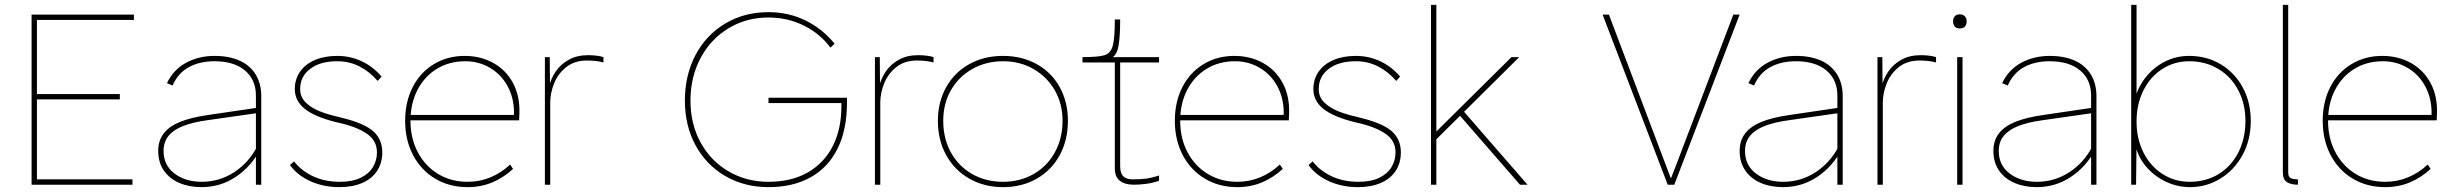

<svg xmlns="http://www.w3.org/2000/svg" viewBox="-20 -760 10082 790"><path d="M110 -700H531V-678H132V-22H525V0H110ZM123 -373H473V-351H123Z M862 -508Q802 -508 757.5 -484Q713 -460 690 -408L667 -418Q694 -474 746 -502Q798 -530 863 -530Q923 -530 966 -510.5Q1009 -491 1032 -453.5Q1055 -416 1055 -364V0H1033V-367Q1033 -432 988 -470Q943 -508 862 -508ZM631 -139Q631 -182 654 -211.5Q677 -241 722 -259Q767 -277 837 -287L1041 -317V-295L831 -265Q773 -257 733.5 -241.5Q694 -226 673.5 -201Q653 -176 653 -139Q653 -80 698 -46Q743 -12 810 -12Q883 -12 943.5 -51.5Q1004 -91 1038 -157L1051 -146Q1014 -75 950.5 -32.5Q887 10 809 10Q758 10 717.5 -7.5Q677 -25 654 -58.5Q631 -92 631 -139Z M1173 -81 1190 -96Q1219 -58 1267.5 -35Q1316 -12 1378 -12Q1430 -12 1464 -28.5Q1498 -45 1514.5 -72.5Q1531 -100 1531 -133Q1531 -182 1489 -210Q1469 -224 1439.5 -235.5Q1410 -247 1369 -256Q1276 -278 1233 -313Q1193 -346 1193 -393Q1193 -434 1214.5 -465Q1236 -496 1275.5 -513Q1315 -530 1368 -530Q1421 -530 1468 -508Q1515 -486 1550 -445L1534 -427Q1500 -466 1458.5 -487Q1417 -508 1368 -508Q1297 -508 1256 -476.5Q1215 -445 1215 -394Q1215 -356 1245 -332Q1264 -315 1296 -302Q1328 -289 1373 -279Q1419 -268 1452 -255.5Q1485 -243 1507 -227Q1553 -193 1553 -133Q1553 -90 1532 -57.5Q1511 -25 1471 -7.5Q1431 10 1376 10Q1311 10 1257 -14.5Q1203 -39 1173 -81Z M1647 -263Q1647 -341 1678 -401.5Q1709 -462 1765 -496Q1821 -530 1892 -530Q1958 -530 2010.5 -500.5Q2063 -471 2091.5 -417Q2120 -363 2117 -291L2116 -265H1659V-287H2105L2093 -270L2095 -295Q2095 -357 2068.5 -405.5Q2042 -454 1996 -481Q1950 -508 1895 -508Q1828 -508 1777 -476.5Q1726 -445 1697.5 -389.5Q1669 -334 1669 -263Q1669 -190 1699.5 -133Q1730 -76 1783 -44Q1836 -12 1904 -12Q1954 -12 1998.5 -30.5Q2043 -49 2079 -83L2091 -65Q2052 -29 2005.5 -9.5Q1959 10 1904 10Q1829 10 1770.5 -25Q1712 -60 1679.5 -122Q1647 -184 1647 -263Z M2222 -525H2242L2243 -398L2237 -396Q2238 -398 2238 -400Q2246 -435 2266 -465Q2286 -495 2320 -514Q2354 -533 2400 -533Q2417 -533 2434 -531Q2451 -529 2463 -525V-503Q2434 -511 2395 -511Q2344 -511 2310 -484Q2276 -457 2260 -417Q2244 -377 2244 -338V0H2222Z M2798 -346Q2798 -451 2842 -534Q2886 -617 2964.5 -663.5Q3043 -710 3142 -710Q3225 -710 3295 -675.5Q3365 -641 3414 -580L3397 -564Q3354 -622 3287 -655Q3220 -688 3142 -688Q3051 -688 2977.5 -643.5Q2904 -599 2862.5 -521Q2821 -443 2821 -346Q2821 -250 2862.5 -174Q2904 -98 2977.5 -55Q3051 -12 3142 -12Q3237 -12 3304.5 -51Q3372 -90 3407 -160Q3442 -230 3442 -322V-341L3448 -336H3142V-358H3465Q3465 -352 3465 -348.5Q3465 -345 3465 -339Q3465 -226 3426 -148Q3387 -70 3314.5 -30Q3242 10 3142 10Q3043 10 2964.5 -35.5Q2886 -81 2842 -162Q2798 -243 2798 -346Z M3580 -525H3600L3601 -398L3595 -396Q3596 -398 3596 -400Q3604 -435 3624 -465Q3644 -495 3678 -514Q3712 -533 3758 -533Q3775 -533 3792 -531Q3809 -529 3821 -525V-503Q3792 -511 3753 -511Q3702 -511 3668 -484Q3634 -457 3618 -417Q3602 -377 3602 -338V0H3580Z M3839 -263Q3839 -340 3873 -401Q3907 -462 3968 -496Q4029 -530 4107 -530Q4185 -530 4246 -496Q4307 -462 4340.5 -401Q4374 -340 4374 -263Q4374 -184 4340.5 -122Q4307 -60 4246 -25Q4185 10 4107 10Q4030 10 3968.5 -25Q3907 -60 3873 -122Q3839 -184 3839 -263ZM4352 -263Q4352 -333 4320 -388.5Q4288 -444 4232.5 -476Q4177 -508 4107 -508Q4037 -508 3980.5 -476Q3924 -444 3892.5 -388.5Q3861 -333 3861 -263Q3861 -190 3892.5 -133Q3924 -76 3980 -44Q4036 -12 4107 -12Q4177 -12 4233 -44Q4289 -76 4320.5 -133.5Q4352 -191 4352 -263Z M4645 0Q4609 0 4588 -16Q4567 -32 4567 -67V-503H4434V-525Q4500 -525 4525 -533Q4550 -541 4558.5 -571.5Q4567 -602 4567 -680H4589Q4589 -678 4589 -675Q4589 -619 4583.5 -579Q4578 -539 4559 -525H4749V-503H4589V-77Q4589 -47 4602 -34.5Q4615 -22 4640 -22Q4671 -22 4695 -25Q4719 -28 4749 -38V-16Q4722 -7 4696 -3.5Q4670 0 4645 0Z M4814 -263Q4814 -341 4845 -401.5Q4876 -462 4932 -496Q4988 -530 5059 -530Q5125 -530 5177.5 -500.5Q5230 -471 5258.5 -417Q5287 -363 5284 -291L5283 -265H4826V-287H5272L5260 -270L5262 -295Q5262 -357 5235.5 -405.5Q5209 -454 5163 -481Q5117 -508 5062 -508Q4995 -508 4944 -476.5Q4893 -445 4864.5 -389.5Q4836 -334 4836 -263Q4836 -190 4866.5 -133Q4897 -76 4950 -44Q5003 -12 5071 -12Q5121 -12 5165.5 -30.5Q5210 -49 5246 -83L5258 -65Q5219 -29 5172.5 -9.5Q5126 10 5071 10Q4996 10 4937.5 -25Q4879 -60 4846.5 -122Q4814 -184 4814 -263Z M5364 -81 5381 -96Q5410 -58 5458.5 -35Q5507 -12 5569 -12Q5621 -12 5655 -28.5Q5689 -45 5705.5 -72.5Q5722 -100 5722 -133Q5722 -182 5680 -210Q5660 -224 5630.5 -235.5Q5601 -247 5560 -256Q5467 -278 5424 -313Q5384 -346 5384 -393Q5384 -434 5405.5 -465Q5427 -496 5466.5 -513Q5506 -530 5559 -530Q5612 -530 5659 -508Q5706 -486 5741 -445L5725 -427Q5691 -466 5649.5 -487Q5608 -508 5559 -508Q5488 -508 5447 -476.5Q5406 -445 5406 -394Q5406 -356 5436 -332Q5455 -315 5487 -302Q5519 -289 5564 -279Q5610 -268 5643 -255.5Q5676 -243 5698 -227Q5744 -193 5744 -133Q5744 -90 5723 -57.5Q5702 -25 5662 -7.5Q5622 10 5567 10Q5502 10 5448 -14.5Q5394 -39 5364 -81Z M5882 -211 6199 -525H6231L5882 -179ZM5868 -740H5890V0H5868ZM5981 -291 5998 -307 6265 0H6234Z M6574 -700H6600L6836 -76Q6845 -53 6849 -41.5Q6853 -30 6862 -8H6849Q6850 -13 6854 -22.5Q6858 -32 6863 -46L6874 -74L7112 -700H7138L6869 0H6842Z M7369 -508Q7309 -508 7264.5 -484Q7220 -460 7197 -408L7174 -418Q7201 -474 7253 -502Q7305 -530 7370 -530Q7430 -530 7473 -510.5Q7516 -491 7539 -453.5Q7562 -416 7562 -364V0H7540V-367Q7540 -432 7495 -470Q7450 -508 7369 -508ZM7138 -139Q7138 -182 7161 -211.5Q7184 -241 7229 -259Q7274 -277 7344 -287L7548 -317V-295L7338 -265Q7280 -257 7240.5 -241.5Q7201 -226 7180.5 -201Q7160 -176 7160 -139Q7160 -80 7205 -46Q7250 -12 7317 -12Q7390 -12 7450.5 -51.5Q7511 -91 7545 -157L7558 -146Q7521 -75 7457.5 -32.5Q7394 10 7316 10Q7265 10 7224.5 -7.5Q7184 -25 7161 -58.5Q7138 -92 7138 -139Z M7705 -525H7725L7726 -398L7720 -396Q7721 -398 7721 -400Q7729 -435 7749 -465Q7769 -495 7803 -514Q7837 -533 7883 -533Q7900 -533 7917 -531Q7934 -529 7946 -525V-503Q7917 -511 7878 -511Q7827 -511 7793 -484Q7759 -457 7743 -417Q7727 -377 7727 -338V0H7705Z M8033 -525H8055V0H8033ZM8016 -672Q8016 -685 8023 -693Q8030 -701 8044 -701Q8057 -701 8064.5 -693Q8072 -685 8072 -672Q8072 -659 8065 -651Q8058 -643 8044 -643Q8030 -643 8023 -651Q8016 -659 8016 -672Z M8413 -508Q8353 -508 8308.5 -484Q8264 -460 8241 -408L8218 -418Q8245 -474 8297 -502Q8349 -530 8414 -530Q8474 -530 8517 -510.5Q8560 -491 8583 -453.5Q8606 -416 8606 -364V0H8584V-367Q8584 -432 8539 -470Q8494 -508 8413 -508ZM8182 -139Q8182 -182 8205 -211.5Q8228 -241 8273 -259Q8318 -277 8388 -287L8592 -317V-295L8382 -265Q8324 -257 8284.5 -241.5Q8245 -226 8224.5 -201Q8204 -176 8204 -139Q8204 -80 8249 -46Q8294 -12 8361 -12Q8434 -12 8494.5 -51.5Q8555 -91 8589 -157L8602 -146Q8565 -75 8501.5 -32.5Q8438 10 8360 10Q8309 10 8268.5 -7.5Q8228 -25 8205 -58.5Q8182 -92 8182 -139Z M8765 -170 8771 -167 8769 0H8749V-740H8771V-348L8762 -345Q8775 -399 8808 -441Q8841 -483 8887.5 -506.5Q8934 -530 8987 -530Q9060 -530 9117.5 -495.5Q9175 -461 9208 -400Q9241 -339 9241 -262Q9241 -185 9207.5 -123Q9174 -61 9116.5 -25.5Q9059 10 8991 10Q8938 10 8889.5 -13.5Q8841 -37 8807.5 -78Q8774 -119 8765 -170ZM9219 -262Q9219 -332 9190 -388Q9161 -444 9108 -476Q9055 -508 8988 -508Q8927 -508 8877.5 -476.5Q8828 -445 8799.5 -388.5Q8771 -332 8771 -260Q8771 -189 8799.5 -132.5Q8828 -76 8878 -44Q8928 -12 8990 -12Q9057 -12 9109 -44Q9161 -76 9190 -133Q9219 -190 9219 -262Z M9373 -740H9395V-50Q9395 -32 9405.5 -27Q9416 -22 9435 -22V0Q9407 0 9390 -10.5Q9373 -21 9373 -51Z M9537 -263Q9537 -341 9568 -401.5Q9599 -462 9655 -496Q9711 -530 9782 -530Q9848 -530 9900.5 -500.5Q9953 -471 9981.5 -417Q10010 -363 10007 -291L10006 -265H9549V-287H9995L9983 -270L9985 -295Q9985 -357 9958.5 -405.5Q9932 -454 9886 -481Q9840 -508 9785 -508Q9718 -508 9667 -476.5Q9616 -445 9587.5 -389.5Q9559 -334 9559 -263Q9559 -190 9589.5 -133Q9620 -76 9673 -44Q9726 -12 9794 -12Q9844 -12 9888.5 -30.5Q9933 -49 9969 -83L9981 -65Q9942 -29 9895.5 -9.5Q9849 10 9794 10Q9719 10 9660.5 -25Q9602 -60 9569.5 -122Q9537 -184 9537 -263Z"/></svg>

Font: Easer Grotesk Variable
Style: Regular
Weight: 400
Designer: Boardeaser, Bonnie Shaver-Troup, Thomas Jockin
Foundry: Lexend
Version: Version 1.001;Glyphs 3.1.2 (3151)